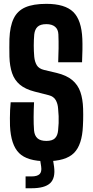

<svg xmlns="http://www.w3.org/2000/svg" viewBox="-20 -829 481 998"><path d="M221 9Q121.5 9 79 -33.5Q36.5 -76 32 -174.5Q31.5 -194 31.5 -215Q31.5 -236 32.5 -256.8Q33.5 -277.5 35.5 -297.5H157Q155 -259 154.8 -221.2Q154.5 -183.5 157 -151Q159.5 -124 174.8 -110.2Q190 -96.5 221 -96.5Q251.5 -96.5 265.5 -110.2Q279.5 -124 282 -151Q284 -171 284.8 -189Q285.5 -207 284.8 -225.5Q284 -244 282 -264.5Q280.5 -289.5 269.8 -308.5Q259 -327.5 234 -334L159.5 -353Q111 -365.5 83 -389.2Q55 -413 42.8 -449Q30.5 -485 29 -534Q28.5 -558.5 28.5 -581.2Q28.5 -604 29 -626.5Q31.5 -692 50.8 -732.2Q70 -772.5 111.2 -790.8Q152.5 -809 221 -809Q317.5 -809 360.8 -766.8Q404 -724.5 408 -626.5Q409 -603.5 408.5 -570Q408 -536.5 406.5 -505.5H282.5Q284 -541.5 284.5 -577.8Q285 -614 283.5 -650Q282.5 -676.5 266.2 -690Q250 -703.5 221 -703.5Q190 -703.5 175.5 -690Q161 -676.5 158 -650Q155.5 -621 155.5 -592Q155.5 -563 158 -534Q160.5 -508 171.2 -490Q182 -472 209 -465.5L274.5 -450Q326 -437.5 355.5 -412.8Q385 -388 397.8 -351Q410.5 -314 412 -264.5Q412.5 -248 412.5 -233.2Q412.5 -218.5 412.2 -204.2Q412 -190 411 -174.5Q407 -76 364.2 -33.5Q321.5 9 221 9ZM113 149.5V88H144Q173.5 88 185.8 76Q198 64 194 37L187 -8.5H254L261 37Q269 96.5 240.8 123Q212.5 149.5 144 149.5Z"/></svg>

Font: Big Shoulders Display Thin ExtraBold
Style: Regular
Weight: 800
Version: Version 2.002